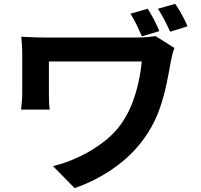

<svg xmlns="http://www.w3.org/2000/svg" viewBox="-20 -887 1040 993"><path d="M744 -842Q761 -815 777 -784.5Q793 -754 804 -726L714 -699Q701 -729 687 -758Q673 -787 655 -816ZM886 -867Q904 -842 921 -810.5Q938 -779 950 -751L860 -723Q846 -754 830.5 -783.5Q815 -813 797 -842ZM882 -639Q879 -631 875 -618Q871 -605 868.5 -591.5Q866 -578 864 -572Q855 -519 842 -456Q829 -393 806.5 -327Q784 -261 745 -200Q683 -102 584.5 -29Q486 44 366 86L254 -28Q322 -44 391.5 -77Q461 -110 522 -158Q583 -206 621 -268Q647 -309 665.5 -358Q684 -407 696 -461Q708 -515 713 -569Q699 -569 670.5 -569Q642 -569 603 -569Q564 -569 520 -569Q476 -569 432 -569Q388 -569 348.5 -569Q309 -569 278.5 -569Q248 -569 233 -569Q233 -559 233 -543Q233 -527 233 -508Q233 -489 233 -469Q233 -449 233 -431.5Q233 -414 233 -402Q233 -391 233.5 -367Q234 -343 237 -320H89Q91 -343 93 -362.5Q95 -382 95 -402Q95 -417 95 -444.5Q95 -472 95 -504.5Q95 -537 95 -566.5Q95 -596 95 -613Q95 -633 93.5 -655Q92 -677 90 -697Q114 -696 146 -694.5Q178 -693 212 -693Q221 -693 247.5 -693Q274 -693 312 -693Q350 -693 395 -693Q440 -693 485 -693Q530 -693 571.5 -693Q613 -693 644 -693Q675 -693 690 -693Q716 -693 740.5 -695Q765 -697 785 -700Z"/></svg>

Font: Farlight84_Sys_V01
Style: Bold
Weight: 700
Designer: Monotype Design Team, Nadine Chahine and Nizar Qandah
Foundry: Monotype Imaging Inc.
Version: Version 2.004;October 31, 2024;FontCreator 14.0.0.2814 64-bi